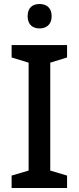

<svg xmlns="http://www.w3.org/2000/svg" viewBox="-20 -1005 394 959"><path d="M178 -985C144 -985 118 -968 118 -924C118 -881 144 -863 178 -863C210 -863 238 -881 238 -924C238 -968 210 -985 178 -985ZM315 -66V-128L231 -153V-692L315 -718V-780H38V-718L123 -692V-153L38 -128V-66Z"/></svg>

Font: Noto Sans Malayalam UI Medium
Style: Regular
Weight: 500
Designer: Jelle Bosma - Monotype Design Team
Foundry: Monotype Imaging Inc.
Version: Version 2.104